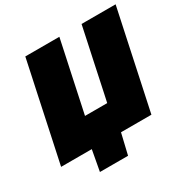

<svg xmlns="http://www.w3.org/2000/svg" viewBox="-197 -884 1185 1206"><g transform="rotate(-30 395.5 -281.5)"><path d="M-8 0Q4 -56 15 -107.8Q26 -159.5 41 -229.5L93 -474Q108.5 -545.5 120 -600Q131.5 -654.5 144 -713H391Q378.5 -653.5 366.8 -599Q355 -544.5 340 -474L296.5 -269.5Q292.5 -251.5 289 -234.8Q285.5 -218 282 -202H443Q446.5 -217.5 450 -234.2Q453.5 -251 457.5 -269L501 -474Q516 -544.5 527.8 -599Q539.5 -653.5 552 -713H799Q786.5 -654 774.8 -599.5Q763 -545 748 -474L696 -229.5Q681 -159.5 670 -107.8Q659 -56 647 0H426.5Q417.5 37.5 408.8 75Q400 112.5 391 150H187Q194 112.5 200.8 75Q207.5 37.5 214.5 0Z"/></g></svg>

Font: Commissioner Black
Style: Italic
Weight: 900
Italic angle: -12°
Designer: Kostas Bartsokas
Foundry: Kostas Bartsokas
Version: Version 1.000; ttfautohint (v1.8.3)